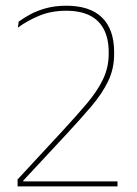

<svg xmlns="http://www.w3.org/2000/svg" viewBox="-20 -668 490 688"><path d="M43 0V-25L205 -200Q254 -253 291 -296.8Q328 -340.5 348.8 -383.2Q369.5 -426 369.5 -475V-481Q369.5 -529 352.5 -562.2Q335.5 -595.5 301.8 -612.5Q268 -629.5 217 -629.5Q164 -629.5 121 -611.8Q78 -594 44 -569L47 -590.5Q64.5 -603.5 89 -616.8Q113.5 -630 145.8 -638.8Q178 -647.5 217.5 -647.5Q302.5 -647.5 345.8 -605Q389 -562.5 389 -481V-474.5Q389 -421.5 367.5 -377Q346 -332.5 307.8 -287.5Q269.5 -242.5 219 -188L63.5 -21V-9.5L55 -18H401V0Z"/></svg>

Font: Anek Telugu Thin
Style: Regular
Weight: 250
Version: Version 1.003